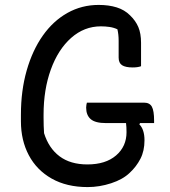

<svg xmlns="http://www.w3.org/2000/svg" viewBox="-20 -740 690 780"><path d="M333 -323H565Q588 -323 597 -306.5Q606 -290 606 -250V-240H549L546 -235Q567 -214 567 -170Q567 -127 550.5 -95Q534 -63 507 -38Q479 -11 431.5 4.5Q384 20 336 20Q251 20 190 -14.5Q129 -49 97 -109.5Q65 -170 65 -247V-274Q65 -372 88.5 -454Q112 -536 154 -595.5Q196 -655 254 -687.5Q312 -720 381 -720Q422 -720 454 -710Q486 -700 508 -678Q531 -656 542 -630Q553 -604 553 -566V-471Q540 -466 519 -466Q490 -466 476 -475Q462 -484 462 -506Q462 -549 462 -574.5Q462 -600 457 -621Q442 -628 425 -630.5Q408 -633 390 -633Q322 -633 269 -586Q216 -539 186.5 -457.5Q157 -376 157 -274V-261Q157 -245 157.5 -229Q158 -213 159 -199Q178 -138 222 -105Q266 -72 335 -72Q409 -72 451.5 -108.5Q494 -145 494 -203Q494 -224 492 -240H410Q367 -240 348.5 -256Q330 -272 330 -303Q330 -308 331 -314Q332 -320 333 -323Z"/></svg>

Font: Recursive Sn Csl St
Style: Regular
Weight: 400
Version: Version 1.079;hotconv 1.0.112;makeotfexe 2.5.65598; ttfautoh